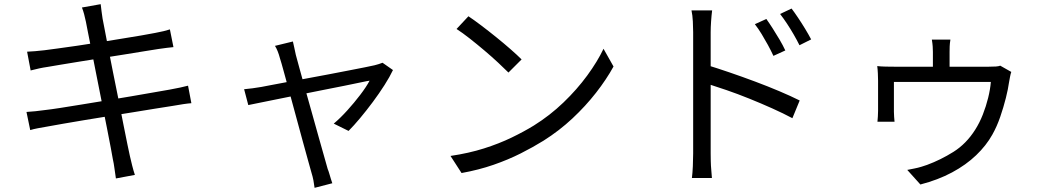

<svg xmlns="http://www.w3.org/2000/svg" viewBox="-20 -811 5040 921"><path d="M392 -707Q388 -726 383.5 -743Q379 -760 373 -775L463 -791Q464 -777 467 -757.5Q470 -738 472 -722Q474 -712 481 -675.5Q488 -639 498.5 -584Q509 -529 522 -465Q535 -401 548 -336Q561 -271 572 -214Q583 -157 591.5 -117Q600 -77 603 -63Q608 -41 614 -17Q620 7 627 28L536 45Q532 20 529 -3.5Q526 -27 521 -49Q519 -62 511.5 -101.5Q504 -141 493 -197Q482 -253 469 -317.5Q456 -382 443.5 -446Q431 -510 420 -565Q409 -620 401.5 -658Q394 -696 392 -707ZM110 -563Q128 -564 148.5 -565.5Q169 -567 193 -570Q216 -573 257 -578.5Q298 -584 349.5 -591.5Q401 -599 456.5 -608Q512 -617 564 -625.5Q616 -634 658 -641Q700 -648 724 -653Q746 -657 764.5 -661.5Q783 -666 795 -670L812 -585Q801 -584 780.5 -581.5Q760 -579 740 -576Q714 -572 671 -565Q628 -558 575.5 -549.5Q523 -541 468 -532.5Q413 -524 361.5 -515.5Q310 -507 270 -500.5Q230 -494 208 -490Q187 -487 168.5 -483Q150 -479 127 -473ZM107 -274Q125 -275 150 -277.5Q175 -280 195 -283Q222 -286 267.5 -293Q313 -300 370.5 -309.5Q428 -319 489.5 -329Q551 -339 609 -349Q667 -359 715.5 -367.5Q764 -376 793 -381Q822 -386 844 -391Q866 -396 882 -400L898 -316Q883 -315 859.5 -311.5Q836 -308 808 -303Q775 -298 725.5 -290Q676 -282 618 -272.5Q560 -263 499.5 -253.5Q439 -244 383 -234.5Q327 -225 283 -217.5Q239 -210 213 -205Q184 -200 162.5 -196Q141 -192 125 -187Z M1385 -612Q1388 -599 1391.5 -583Q1395 -567 1399 -548Q1405 -527 1416.5 -483.5Q1428 -440 1444 -384Q1460 -328 1476.5 -268.5Q1493 -209 1508.5 -154Q1524 -99 1535.5 -58.5Q1547 -18 1552 0Q1556 9 1559.5 21.5Q1563 34 1567 46.5Q1571 59 1574 68L1489 90Q1487 73 1483.5 54.5Q1480 36 1474 17Q1469 0 1457.5 -42Q1446 -84 1430.5 -140Q1415 -196 1399 -256Q1383 -316 1367.5 -372Q1352 -428 1340.5 -470.5Q1329 -513 1323 -531Q1318 -550 1312 -565Q1306 -580 1299 -591ZM1865 -475Q1850 -443 1824.5 -403Q1799 -363 1768.5 -322Q1738 -281 1707.5 -244.5Q1677 -208 1652 -183L1581 -218Q1613 -245 1646 -281.5Q1679 -318 1708 -356Q1737 -394 1753 -424Q1744 -423 1711.5 -416Q1679 -409 1631.5 -399.5Q1584 -390 1528 -379Q1472 -368 1415.5 -356.5Q1359 -345 1309 -335Q1259 -325 1222.5 -317.5Q1186 -310 1171 -307L1151 -383Q1172 -385 1191.5 -387.5Q1211 -390 1234 -394Q1244 -396 1275.5 -402Q1307 -408 1352.5 -416.5Q1398 -425 1450 -434.5Q1502 -444 1554.5 -454Q1607 -464 1653 -473Q1699 -482 1732 -488.5Q1765 -495 1777 -498Q1786 -500 1796.5 -503.5Q1807 -507 1815 -510Z M2227 -733Q2254 -715 2289 -688.5Q2324 -662 2360.5 -632.5Q2397 -603 2429 -575Q2461 -547 2482 -526L2419 -463Q2400 -482 2370 -510Q2340 -538 2304 -568.5Q2268 -599 2233 -626.5Q2198 -654 2170 -672ZM2141 -63Q2229 -76 2301.5 -99Q2374 -122 2434 -151Q2494 -180 2541 -209Q2618 -257 2683 -319.5Q2748 -382 2797 -449Q2846 -516 2875 -577L2923 -492Q2889 -430 2839 -366Q2789 -302 2726 -243Q2663 -184 2587 -136Q2537 -105 2477.5 -75Q2418 -45 2347.5 -20.5Q2277 4 2194 19Z M3656 -720Q3669 -702 3686 -675.5Q3703 -649 3719.5 -621Q3736 -593 3747 -569L3690 -543Q3678 -569 3663.5 -595.5Q3649 -622 3633.5 -647.5Q3618 -673 3601 -695ZM3777 -770Q3790 -753 3807.5 -727Q3825 -701 3842 -673Q3859 -645 3871 -622L3815 -594Q3802 -620 3787 -646Q3772 -672 3755.5 -697Q3739 -722 3722 -744ZM3305 -75Q3305 -89 3305 -131Q3305 -173 3305 -231.5Q3305 -290 3305 -355Q3305 -420 3305 -481Q3305 -542 3305 -589Q3305 -636 3305 -657Q3305 -678 3303.5 -708Q3302 -738 3297 -761H3396Q3393 -738 3391 -708.5Q3389 -679 3389 -657Q3389 -618 3389 -563.5Q3389 -509 3389 -447.5Q3389 -386 3389 -325.5Q3389 -265 3389 -212.5Q3389 -160 3389 -123.5Q3389 -87 3389 -75Q3389 -60 3389.5 -38Q3390 -16 3392 5.5Q3394 27 3395 43H3299Q3302 19 3303.5 -14Q3305 -47 3305 -75ZM3371 -499Q3420 -484 3480 -463.5Q3540 -443 3601.5 -420Q3663 -397 3718.5 -373.5Q3774 -350 3816 -329L3781 -244Q3738 -267 3684.5 -291Q3631 -315 3574 -338Q3517 -361 3464.5 -379Q3412 -397 3371 -410Z M4539 -621Q4536 -603 4535.5 -588.5Q4535 -574 4535 -562Q4535 -553 4535 -530Q4535 -507 4535 -483Q4535 -459 4535 -444H4455Q4455 -460 4455 -484Q4455 -508 4455 -530.5Q4455 -553 4455 -562Q4455 -574 4454 -588.5Q4453 -603 4450 -621ZM4831 -466Q4828 -458 4825 -442.5Q4822 -427 4820 -415Q4816 -385 4805 -341Q4794 -297 4778 -250.5Q4762 -204 4740 -165Q4711 -113 4662.5 -66.5Q4614 -20 4547 16Q4480 52 4395 74L4332 4Q4347 1 4365 -2.5Q4383 -6 4399.5 -11Q4416 -16 4427 -20Q4492 -44 4553.5 -82.5Q4615 -121 4658 -189Q4679 -222 4694.5 -261.5Q4710 -301 4720 -341.5Q4730 -382 4733 -418H4268Q4268 -406 4268 -385.5Q4268 -365 4268 -342.5Q4268 -320 4268 -302Q4268 -284 4268 -275Q4268 -265 4269 -250.5Q4270 -236 4271 -227H4189Q4190 -237 4191 -252Q4192 -267 4192 -279Q4192 -288 4192 -307.5Q4192 -327 4192 -350.5Q4192 -374 4192 -394Q4192 -414 4192 -424Q4192 -438 4191 -459Q4190 -480 4188 -494Q4205 -492 4228.5 -491.5Q4252 -491 4272 -491H4722Q4744 -491 4757.5 -492Q4771 -493 4778 -496Z"/></svg>

Font: Farlight84_Sys_V01
Style: Regular
Weight: 400
Designer: Ryoko NISHIZUKA  (kana, bopomofo & ideographs); Paul D. Hunt (Latin, Greek & Cyrillic); Sandoll Communications , Soo-you
Foundry: Adobe
Version: Version 2.004;October 29, 2024;FontCreator 14.0.0.2814 64-bi